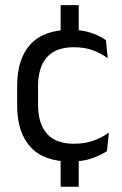

<svg xmlns="http://www.w3.org/2000/svg" viewBox="-20 -615 474 744"><path d="M285 -468H215V-595H285ZM285 108.5H215V-30.5H285ZM254 11Q149 11 97.8 -45.8Q46.5 -102.5 46.5 -206.5V-282.5Q46.5 -387 98 -443.2Q149.5 -499.5 254 -499.5Q285 -499.5 310.5 -493.8Q336 -488 356.2 -478.8Q376.5 -469.5 390.5 -459.5L397.5 -389Q374 -407 341.8 -419.5Q309.5 -432 266 -432Q196 -432 161.8 -393.2Q127.5 -354.5 127.5 -280.5V-208.5Q127.5 -136 161.8 -97Q196 -58 266 -58Q311 -58 343.8 -70.5Q376.5 -83 402 -101L394.5 -29.5Q372.5 -14.5 337 -1.8Q301.5 11 254 11Z"/></svg>

Font: Anek Odia
Style: Regular
Weight: 400
Designer: Yesha Goshar & Mahesh Sahu (Odia), Yesha Goshar (Latin)
Foundry: Ek Type
Version: Version 1.003